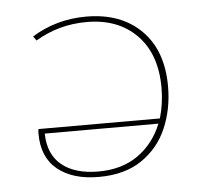

<svg xmlns="http://www.w3.org/2000/svg" viewBox="-39 -450 520 493"><g transform="rotate(-5 221.0 -203.5)"><path d="M394 -213Q394 -155 373 -106Q352 -57 308 -27Q264 3 197 3Q130 3 91 -28.5Q52 -60 52 -121Q52 -129 53 -133H366Q377 -171 377 -211Q377 -298 329 -347Q281 -396 200 -396Q128 -396 68 -360L60 -371Q123 -410 200 -410Q289 -410 341.5 -358Q394 -306 394 -213ZM361 -120H68Q69 -66 103 -38.5Q137 -11 197 -11Q258 -11 299.5 -40.5Q341 -70 361 -120Z"/></g></svg>

Font: Ysabeau Infant Thin
Style: Regular
Weight: 200
Designer: Christian Thalmann (Catharsis Fonts)
Version: Version 0.003